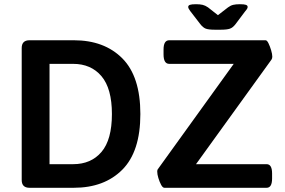

<svg xmlns="http://www.w3.org/2000/svg" viewBox="-20 -891 1351 911"><path d="M1000 -750Q970 -750 956.5 -755Q943 -760 930 -777L883 -838Q873 -851 873 -858Q873 -865 881 -868Q889 -871 910 -871Q929 -871 941.5 -868Q954 -865 967 -856L1014 -819L1062 -856Q1074 -865 1086.5 -868Q1099 -871 1118 -871Q1139 -871 1147 -868Q1155 -865 1155 -858Q1155 -854 1152.5 -849.5Q1150 -845 1143 -837L1098 -777Q1085 -760 1071 -755Q1057 -750 1027 -750ZM120 0Q83 0 83 -37V-663Q83 -700 120 -700H330Q475 -700 560.5 -614Q646 -528 646 -350Q646 -172 560.5 -86Q475 0 330 0ZM760 0Q752 0 744.5 -14Q737 -28 731.5 -46Q726 -64 726 -77Q726 -83 728 -87L1089 -588H783Q756 -588 756 -633V-656Q756 -700 783 -700H1240Q1247 -700 1254 -685.5Q1261 -671 1266.5 -652.5Q1272 -634 1272 -622Q1272 -614 1268 -608L910 -112H1245Q1271 -112 1271 -68V-44Q1271 0 1245 0ZM215 -112H327Q412 -112 461.5 -170Q511 -228 511 -350Q511 -471 461.5 -529.5Q412 -588 327 -588H215Z"/></svg>

Font: Asap SemiBold
Style: Regular
Weight: 600
Designer: Pablo Cosgaya
Foundry: Omnibus-Type
Version: Version 3.001; ttfautohint (v1.8.3)